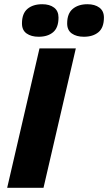

<svg xmlns="http://www.w3.org/2000/svg" viewBox="-20 -889 512 909"><path d="M377 -715Q342 -715 320 -730.5Q298 -746 298 -778Q298 -825 324.5 -847Q351 -869 394 -869Q429 -869 450.5 -853Q472 -837 472 -806Q472 -758 446 -736.5Q420 -715 377 -715ZM163 -715Q128 -715 106 -730.5Q84 -746 84 -778Q84 -825 110 -847Q136 -869 180 -869Q215 -869 236 -853Q257 -837 257 -806Q257 -758 231.5 -736.5Q206 -715 163 -715ZM339 -660 186 0H14L167 -660Z"/></svg>

Font: Work Sans
Style: Bold Italic
Weight: 700
Italic angle: -13°
Designer: Wei Huang
Foundry: Wei Huang
Version: Version 2.010; ttfautohint (v1.8.3)